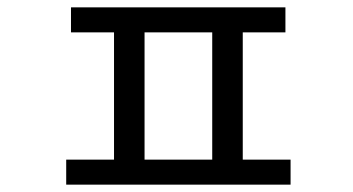

<svg xmlns="http://www.w3.org/2000/svg" viewBox="-20 -503 960 522"><path d="M173 -483H756V-415H173ZM160 -69H770V-1H160ZM290 -429H373V-42H290ZM557 -429H640V-42H557Z"/></svg>

Font: korean115
Style: Regular
Weight: 400
Designer: Monotype Design Team
Foundry: Monotype Imaging Inc.
Version: Version 2.013